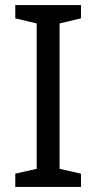

<svg xmlns="http://www.w3.org/2000/svg" viewBox="-20 -734 379 754"><path d="M298 0H40V-52L124 -71V-642L40 -662V-714H298V-662L214 -642V-71L298 -52Z"/></svg>

Font: hexlkannada05
Style: Book
Weight: 400
Designer: Jelle Bosma - Monotype Design Team
Foundry: Monotype Imaging Inc.
Version: Version 2.003